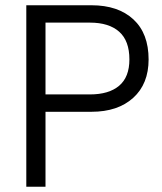

<svg xmlns="http://www.w3.org/2000/svg" viewBox="-20 -710 617 730"><path d="M545 -484Q545 -391 486.5 -338Q428 -285 328 -285H153V0H80V-690H328Q429 -690 487 -636.5Q545 -583 545 -484ZM472 -484Q472 -555 433 -589.5Q394 -624 322 -624H153V-351H322Q394 -351 433 -384Q472 -417 472 -484Z"/></svg>

Font: D-DIN
Style: Regular
Weight: 400
Designer: Charles Nix
Foundry: Datto Inc.
Version: Version 1.00